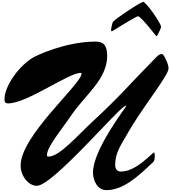

<svg xmlns="http://www.w3.org/2000/svg" viewBox="-20 -2020 1864 2101"><path d="M1742.7 -1726.1C1742.7 -1757.8 1611.3 -1956.5 1550.3 -2000.5C1510.7 -1993.7 1259.8 -1827.1 1215.8 -1781.2C1210.4 -1775.9 1195.3 -1710 1195.3 -1688C1195.3 -1681.2 1199.2 -1677.7 1204.6 -1677.2C1210.4 -1677.2 1463.4 -1841.8 1493.7 -1842.8C1549.8 -1810.1 1686 -1625 1690.9 -1624.5C1696.8 -1624.5 1697.8 -1628.4 1702.1 -1634.3C1712.4 -1649.4 1742.7 -1715.3 1742.7 -1726.1ZM1665.5 -351.6ZM1665.5 -351.6C1647.5 -351.6 1473.1 -142.6 1304.7 -142.6C1257.3 -142.6 1240.2 -176.3 1240.2 -213.4C1240.2 -352.1 1309.1 -441.4 1372.6 -554.2C1534.7 -842.8 1824.2 -1190.4 1824.2 -1271.5C1824.2 -1326.2 1770.5 -1429.7 1751.5 -1429.7C1731.4 -1429.7 1711.4 -1415.5 1693.4 -1397.5C1415.5 -1116.7 1288.1 -961.4 1008.3 -704.1C825.7 -536.1 633.3 -306.6 510.3 -306.6C500.5 -306.6 493.2 -310.1 493.2 -319.3C493.2 -413.6 652.8 -599.6 764.2 -764.2C910.2 -978.5 1152.8 -1152.8 1152.8 -1407.2C1152.8 -1532.7 1105 -1564.9 1025.4 -1564.9C700.7 -1564.9 375 -1413.1 329.1 -1382.8C154.8 -1267.6 29.3 -1058.6 29.3 -936.5C29.3 -912.1 30.3 -888.7 69.3 -888.7C275.9 -888.7 728.5 -1222.7 863.3 -1222.7C868.7 -1222.7 872.1 -1220.2 872.1 -1213.9C872.1 -1100.6 205.6 -536.1 205.6 -209C205.6 -93.3 292 13.2 382.8 13.2C561 13.2 1294.9 -863.3 1356.9 -863.3C1359.4 -863.3 1361.3 -862.3 1361.3 -859.9C1361.3 -849.6 997.6 -383.3 997.6 -133.8C997.6 -38.6 1049.3 60.5 1144 60.5C1328.1 60.5 1488.3 -86.9 1652.3 -242.7C1672.4 -261.7 1673.3 -278.3 1673.3 -313.5C1673.3 -329.1 1672.4 -351.6 1665.5 -351.6Z"/></svg>

Font: Bodega Script
Style: Medium
Weight: 500
Italic angle: 39.7°
Version: Version 001.000